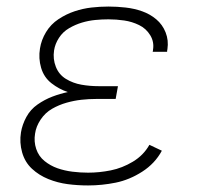

<svg xmlns="http://www.w3.org/2000/svg" viewBox="-20 -558 616 586"><path d="M249 8Q291 8 333 -0.5Q375 -9 414 -34Q453 -59 474 -98L436 -116Q418 -84 385.5 -64.5Q353 -45 318 -38Q283 -31 249 -31Q225 -31 201 -34Q177 -37 155.5 -44.5Q134 -52 116 -66.5Q98 -81 90.5 -103.5Q83 -126 87 -150Q90 -172 104 -193Q118 -214 139 -226Q160 -238 183 -244.5Q206 -251 228.5 -253.5Q251 -256 274 -256H333L340 -295H281Q254 -295 228.5 -299.5Q203 -304 181.5 -317Q160 -330 150.5 -354Q141 -378 145 -404Q148 -424 160 -442.5Q172 -461 191 -472Q210 -483 230 -489Q250 -495 270.5 -497Q291 -499 311 -499Q335 -499 359 -495.5Q383 -492 404.5 -481.5Q426 -471 438.5 -450.5Q451 -430 447 -406Q447 -403 446 -400H490Q490 -404 491 -408Q495 -435 485.5 -459Q476 -483 457 -499Q438 -515 414 -523.5Q390 -532 363.5 -535Q337 -538 311 -538Q285 -538 259 -535Q233 -532 207.5 -523.5Q182 -515 158.5 -499.5Q135 -484 120.5 -460Q106 -436 102 -410Q97 -380 105.5 -351Q114 -322 137 -304Q160 -286 187 -277Q163 -272 139.5 -263Q116 -254 94.5 -239Q73 -224 60.5 -201Q48 -178 44 -154Q39 -123 47.5 -93Q56 -63 77.5 -43Q99 -23 127.5 -11.5Q156 0 186.5 4Q217 8 249 8Z"/></svg>

Font: Iosevka Sparkle Extralight
Style: Italic
Weight: 200
Italic angle: -9°
Designer: Belleve Invis
Foundry: Belleve Invis
Version: Version 4.5.0; ttfautohint (v1.8.3)